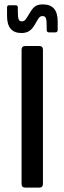

<svg xmlns="http://www.w3.org/2000/svg" viewBox="-20 -852 292 872"><path d="M78 -702Q12 -702 12 -779V-818Q12 -828 21 -828H51Q61 -828 61 -818V-798Q61 -772 65 -763.5Q69 -755 79 -755Q89 -755 95 -762Q101 -769 115 -793Q129 -817 141.5 -824.5Q154 -832 175 -832Q242 -832 242 -755V-717Q242 -705 232 -705H202Q192 -705 192 -717V-736Q192 -762 188 -770.5Q184 -779 174 -779Q164 -779 158.5 -773Q153 -767 140 -743.5Q127 -720 112.5 -711Q98 -702 78 -702ZM175 -626V-17Q175 0 158 0H95Q78 0 78 -17V-626Q78 -643 95 -643H158Q175 -643 175 -626Z"/></svg>

Font: Rajdhani SemiBold
Style: Regular
Weight: 600
Designer: Satya Rajpurohit, Jyotish Sonowal
Foundry: Indian Type Foundry
Version: Version 1.201 February 1, 2022